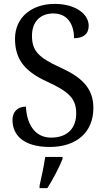

<svg xmlns="http://www.w3.org/2000/svg" viewBox="-20 -744 544 985"><path d="M235 10C370 10 459 -63 459 -190C459 -294 397 -349 287 -399C179 -448 144 -483 144 -560C144 -630 184 -675 254 -675C331 -675 360 -612 360 -548C407 -548 435 -569 435 -612C435 -669 372 -724 260 -724C144 -724 57 -656 57 -545C57 -435 112 -375 224 -324C330 -275 371 -240 371 -163C371 -83 323 -38 242 -38C157 -38 117 -110 113 -197C70 -197 44 -170 44 -129C44 -46 107 10 235 10ZM183 208V221H223C250 179 285 113 301 71V61H212C205 109 193 164 183 208Z"/></svg>

Font: Noto Serif Devanagari SemiCondensed
Style: Regular
Weight: 400
Width: 4
Designer: Universal Thirst, Indian Type Foundry and the Monotype Design Team
Foundry: Monotype Imaging Inc.
Version: Version 2.004